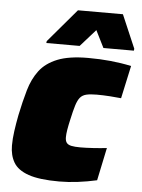

<svg xmlns="http://www.w3.org/2000/svg" viewBox="-52 -755 596 804"><g transform="rotate(5 246.0 -352.5)"><path d="M227 8Q143 8 97.5 -8Q52 -24 34.5 -54Q17 -84 17 -125Q17 -153 21.5 -185.5Q26 -218 33 -254Q45 -312 59 -360.5Q73 -409 99.5 -444Q126 -479 174.5 -498.5Q223 -518 303 -518Q353 -518 398 -513.5Q443 -509 485 -500L455 -362Q438 -364 408.5 -366Q379 -368 352 -368Q325 -368 308.5 -364Q292 -360 282.5 -348.5Q273 -337 266 -314.5Q259 -292 251 -255Q245 -229 242 -210.5Q239 -192 239 -179Q239 -164 245 -156Q251 -148 265 -145Q279 -142 303 -142Q326 -142 357.5 -144Q389 -146 414 -149L385 -11Q345 -2 305 3Q265 8 227 8ZM123 -565 124 -573 243 -713H432L492 -573L491 -565H363L327 -637L263 -565Z"/></g></svg>

Font: Saira Thin Black
Style: Italic
Weight: 900
Italic angle: -12°
Version: Version 1.101